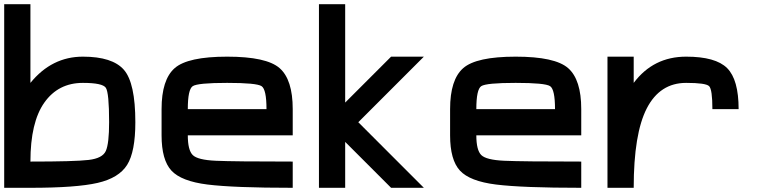

<svg xmlns="http://www.w3.org/2000/svg" viewBox="-20 -895 3665 915"><path d="M375 -625Q515.6 -625 570.3 -562.5Q625 -500 625 -312.5Q625 -171.9 585.9 -109.4Q546.9 -46.9 445.3 -23.4Q343.8 0 125 0H0V-875H125V-500Q226.6 -625 375 -625ZM500 -312.5Q500 -453.1 484.4 -476.6Q468.8 -500 375 -500Q257.8 -500 191.4 -406.2Q125 -312.5 125 -125Q335.9 -125 402.3 -132.8Q468.8 -140.6 484.4 -175.8Q500 -210.9 500 -312.5Z M1250 -375Q1250 -468.8 1226.6 -484.4Q1203.1 -500 1062.5 -500Q921.9 -500 898.4 -484.4Q875 -468.8 875 -375ZM750 -250V-375Q750 -515.6 812.5 -570.3Q875 -625 1062.5 -625Q1250 -625 1312.5 -570.3Q1375 -515.6 1375 -375V-250H875Q875 -179.7 898.4 -156.2Q921.9 -132.8 1007.8 -128.9Q1093.8 -125 1375 -125V0Q1093.8 0 968.8 -15.6Q843.8 -31.2 796.9 -82Q750 -132.8 750 -250Z M1625 -875V-406.2L1843.8 -625H2000L1687.5 -312.5L2000 0H1843.8L1625 -218.8V0H1500V-875Z M2625 -375Q2625 -468.8 2601.6 -484.4Q2578.1 -500 2437.5 -500Q2296.9 -500 2273.4 -484.4Q2250 -468.8 2250 -375ZM2125 -250V-375Q2125 -515.6 2187.5 -570.3Q2250 -625 2437.5 -625Q2625 -625 2687.5 -570.3Q2750 -515.6 2750 -375V-250H2250Q2250 -179.7 2273.4 -156.2Q2296.9 -132.8 2382.8 -128.9Q2468.8 -125 2750 -125V0Q2468.8 0 2343.8 -15.6Q2218.8 -31.2 2171.9 -82Q2125 -132.8 2125 -250Z M3250 -625Q3390.6 -625 3445.3 -570.3Q3500 -515.6 3500 -375H3375Q3375 -468.8 3359.4 -484.4Q3343.8 -500 3250 -500Q3125 -500 3062.5 -378.9Q3000 -257.8 3000 0H2875V-625H3000V-500Q3046.9 -562.5 3109.4 -593.8Q3171.9 -625 3250 -625Z"/></svg>

Font: CraftyPE
Style: Regular
Weight: 400
Designer: Erek Butcher
Foundry: Haunted Coop
Version: Version 0.018;April 4, 2024;FontCreator 15.0.0.2962 64-bit